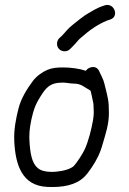

<svg xmlns="http://www.w3.org/2000/svg" viewBox="-20 -756 520 773"><path d="M276 -419.5C308.3 -419.5 318.8 -404.9 344.3 -391.2C345 -388.7 345.7 -385.9 346.9 -382L352.8 -354.4C354.5 -346.4 356.5 -338.9 356.5 -331C356.5 -322 357.5 -314.4 357.5 -302.4C356.9 -292.8 356.5 -283.5 354.7 -273C347.9 -234.4 335.8 -186.6 321.1 -154.7C313.1 -137.3 288.6 -99.3 277.2 -87.8C254.1 -64.8 159.6 -52.1 131.8 -79.8C131.6 -80 131.2 -80.4 130.9 -80.7C107.9 -99.5 101.2 -140.9 98.5 -189.7C96.2 -230.5 104.3 -270.1 113 -301.7C119.8 -326.1 127.5 -342.8 141.6 -365.4C163.9 -401.1 179.2 -423.5 232.5 -423.5C245.7 -423.5 264 -419.5 276 -419.5ZM233 -484.5C209.4 -484.5 188.9 -482.6 170.1 -474.5C150.7 -466.2 126.7 -449.5 111.8 -429.3C89.9 -399.5 64.6 -361 53.9 -317C44.8 -279.8 35 -235.5 37.5 -186.4C42.3 -93.8 67.5 -8.2 170.4 -3.5C232.3 -0.6 285.1 -10.3 319.6 -44C328.2 -52.3 338.4 -65.7 349.4 -82.1C369.6 -112 383.7 -140.4 394 -178.6C405 -216.3 418.5 -255.3 418.5 -301C418.5 -313.2 418.2 -324.5 417.5 -334.8C415.5 -364.9 405.6 -395.3 400.2 -419.7C396.3 -437.3 384.8 -456.4 379.5 -468.9C367.8 -496.1 335.9 -487 325.6 -471C299.6 -480 264.5 -484.5 233 -484.5ZM240 -549.5C248 -549.5 256 -552.3 261.8 -558.2L272.8 -569.2C288.3 -584.6 297.1 -598.6 310.2 -607.8C310.5 -608 311 -608.4 311.4 -608.7C338.9 -633.5 374 -658.2 411.3 -673.3L422.7 -677.1C461.6 -688.2 440.3 -745.5 403.3 -734.9L391 -730.9C372 -724.5 352.9 -712.6 336 -702.9C316.9 -692.8 287 -667.3 272.3 -655.8C255.6 -642.8 243.5 -627.6 230.1 -612.8L218.5 -602.2C212.8 -596.9 209.5 -587.6 209.5 -579.5C209.5 -562.3 223.3 -549.5 240 -549.5Z"/></svg>

Font: CiSf OpenHand
Style: Bd
Weight: 400
Foundry: Cannot Into Space Fonts
Version: Version 0.7892